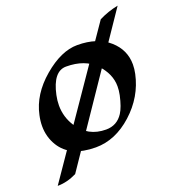

<svg xmlns="http://www.w3.org/2000/svg" viewBox="-124 -655 784 864"><g transform="rotate(-20 268.0 -223.0)"><path d="M226.6 7.8Q105 7.8 57.6 -69.3Q31.2 -112.3 31.2 -164.6Q31.2 -189 37.1 -215.8Q56.6 -308.6 141.8 -381.1Q227.1 -453.6 304.2 -453.6Q400.4 -453.6 456.5 -403.8Q510.3 -356 510.3 -286.1Q510.3 -265.1 505.4 -242.2Q483.4 -139.6 401.9 -65.9Q320.3 7.8 226.6 7.8ZM297.4 -51.8Q349.6 -51.8 378.4 -96.2Q395.5 -122.6 407.2 -176.3Q411.6 -197.8 411.6 -217.3Q411.6 -277.3 362.8 -328.6Q314 -379.9 224.1 -379.9Q162.1 -379.9 139.6 -274.4Q134.3 -249.5 134.3 -226.1Q134.3 -170.4 164.6 -123.5Q210.4 -51.8 297.4 -51.8ZM5.4 111.8 443.8 -526.4Q486.8 -548.3 536.1 -558.1L97.2 88.9Q50.8 111.8 5.4 111.8Z"/></g></svg>

Font: Balgruf
Style: Italic
Weight: 500
Italic angle: -12°
Designer: Paul James Miller
Foundry: High-Logic / Made with FontCreator
Version: Version 1.201;March 28, 2021;FontCreator 13.0.0.2683 64-bit